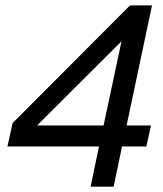

<svg xmlns="http://www.w3.org/2000/svg" viewBox="-20 -696 608 716"><path d="M435.1 -149.9 403.8 0H317.9L349.1 -149.9H7.8L26.9 -236.8L464.8 -675.8H546.9L452.1 -228H543L525.9 -149.9ZM433.1 -542 118.2 -228H366.2Z"/></svg>

Font: Lorenzo Sans
Style: Italic
Weight: 400
Italic angle: -12°
Foundry: Intel Corporation
Version: Version 1.00; ttfautohint (v1.5)